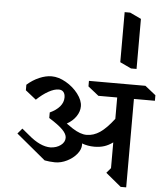

<svg xmlns="http://www.w3.org/2000/svg" viewBox="-78 -1408 1279 1486"><g transform="rotate(5 561.0 -665.0)"><path d="M959 -677V10H916L796 -89L829 -128V-328Q796 -304 762 -293Q728 -282 685 -282Q634 -282 589 -299L590 -289Q590 -252 561 -216.5Q532 -181 486 -158Q440 -135 393 -135Q375 -135 350.5 -137.5Q326 -140 312 -143L84 -332L119 -373L175 -327Q268 -247 348 -247Q395 -249 427 -273Q459 -297 459 -331Q459 -360 426 -393.5Q393 -427 319 -473V-516Q369 -539 396 -571Q423 -603 423 -641Q423 -669 410 -684Q397 -699 373 -699Q339 -699 294 -674Q249 -649 203 -605L120 -671V-714Q164 -753 214.5 -774.5Q265 -796 310 -796Q364 -796 421.5 -763Q479 -730 517 -680Q555 -630 555 -584Q555 -543 529 -505Q503 -467 458 -442Q474 -432 507 -408Q569 -368 618 -368Q672 -368 721.5 -401.5Q771 -435 829 -511V-677H683L600 -743V-786H1039L1122 -720V-677ZM959 -910V-1299L872 -1340H829V-951L916 -910Z"/></g></svg>

Font: InknutAntiqua
Style: Medium
Weight: 500
Designer: Claus Eggers Srensen
Foundry: Claus Eggers Srensen
Version: Version 1.000; ttfautohint (v1.2) -l 7 -r 28 -G 50 -x 13 -D 